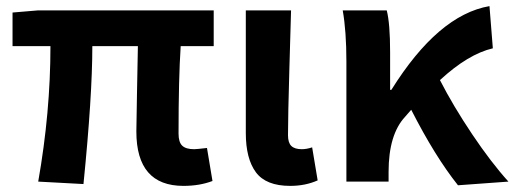

<svg xmlns="http://www.w3.org/2000/svg" viewBox="-20 -594 1683 628"><path d="M580 14Q426 14 426 -164Q426 -182 428 -285.5Q430 -389 431 -443H282Q282 -280 253 8L105 0Q145 -227 145 -443H21V-553L104 -560H679V-443H571Q564 -337 564 -157Q564 -129 576 -117.5Q588 -106 615 -106Q623 -106 657 -110L675 -2Q633 14 580 14Z M929 14Q850 14 817 -30.5Q784 -75 784 -159V-560H932Q931 -525 926.5 -369Q922 -213 922 -152Q922 -127 933 -116.5Q944 -106 967 -106Q983 -106 1001 -112L1019 -4Q979 14 929 14Z M1643 0 1478 12Q1403 -82 1325 -235L1305 -212Q1251 -154 1251 -32V0H1113V-393Q1113 -492 1101 -560H1245Q1256 -517 1256 -423V-300H1260Q1413 -545 1581 -574L1592 -436Q1511 -417 1419 -332Q1462 -248 1524 -155.5Q1586 -63 1643 0Z"/></svg>

Font: Noto Sans Korean Bold
Style: Bold
Weight: 700
Designer: Ryoko NISHIZUKA  (kana & ideographs); Paul D. Hunt (Latin, Greek & Cyrillic); Wenlong ZHANG  (bopomofo); Sandoll Communi
Foundry: Adobe Systems Incorporated
Version: Version 1.000;PS 1;hotconv 1.0.78;makeotf.lib2.5.61930